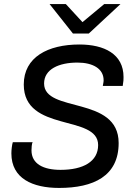

<svg xmlns="http://www.w3.org/2000/svg" viewBox="-20 -915 669 945"><path d="M573 -895H493L386 -806L304 -895H224L339 -750H417ZM371 -696C216 -696 97 -634 97 -499C97 -261 463 -354 463 -201C463 -120 390 -79 278 -79C194 -79 135 -108 135 -175C135 -183 136 -210 141 -215H43C39 -203 36 -177 36 -160C36 -36 141 10 271 10C440 10 564 -48 564 -211C564 -446 197 -357 197 -504C197 -575 271 -607 361 -607C437 -607 490 -577 490 -520C490 -516 490 -512 486 -492H584C588 -515 588 -525 588 -536C588 -649 493 -696 371 -696Z"/></svg>

Font: Chivo
Style: Italic
Weight: 400
Italic angle: -8°
Designer: Hector Gatti
Foundry: Omnibus-Type
Version: Version 1.003;PS 001.003;hotconv 1.0.70;makeotf.lib2.5.58329